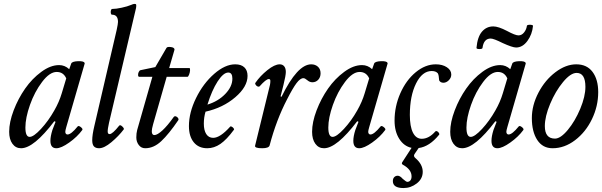

<svg xmlns="http://www.w3.org/2000/svg" viewBox="-20 -745 3080 982"><path d="M87.9 13.2Q60.1 13.2 43.5 -9.8Q26.9 -32.7 26.9 -70.8Q26.9 -120.1 49.8 -180.4Q72.8 -240.7 108.4 -291.7Q144 -342.8 191.2 -377.4Q238.3 -412.1 282.2 -412.1Q311.5 -412.1 334 -391.1L344.2 -419.9Q348.1 -430.7 378.9 -432.1Q407.7 -433.1 412.6 -423.8Q413.6 -421.9 413.1 -419.9L318.8 -94.2Q314 -77.6 314 -70.8Q314 -64.5 317.1 -60.8Q320.3 -57.1 325.2 -57.1Q343.8 -57.1 377 -98.1Q381.8 -104 393.3 -95Q404.8 -85.9 400.9 -80.1Q375 -44.9 334 -15.9Q293 13.2 268.1 13.2Q237.8 13.2 237.8 -24.9Q237.8 -47.4 248 -80.1L264.2 -122.1L257.8 -125Q152.8 13.2 87.9 13.2ZM131.8 -44.9Q151.9 -44.9 189.7 -85.7Q227.5 -126.5 257.8 -180.2Q282.7 -223.6 295.9 -268.1L318.8 -344.2Q304.2 -377 270 -377Q233.9 -377 195.3 -325.9Q156.7 -274.9 133.3 -208.5Q109.9 -142.1 109.9 -92.8Q109.9 -44.9 131.8 -44.9Z M486.8 13.2Q469.2 13.2 460.4 3.7Q451.7 -5.9 451.7 -27.8Q451.7 -54.7 462.4 -100.1L576.7 -591.8Q583.5 -623.5 583.5 -632.8Q583.5 -669.9 552.7 -669.9Q548.3 -669.9 546.9 -677.2Q545.4 -684.6 547.4 -691.9Q549.3 -699.2 553.7 -699.2Q573.2 -699.2 602.5 -705.6Q631.8 -711.9 651.4 -720.2Q661.1 -725.1 669.4 -725.1Q675.3 -725.1 676.5 -720.9Q677.7 -716.8 675.8 -704.1L537.6 -117.2Q530.3 -84 530.8 -71.5Q531.2 -59.1 540.5 -59.1Q555.2 -59.1 589.4 -102.1Q594.7 -108.4 605.5 -98.1Q616.2 -87.9 612.8 -83Q586.4 -48.3 549.6 -17.6Q512.7 13.2 486.8 13.2Z M722.7 13.2Q702.1 13.2 689.7 -3.4Q677.2 -20 677.2 -42Q677.2 -63.5 681.6 -80.1L759.3 -352.1H692.4Q687 -352.1 686.3 -359.9Q685.5 -367.7 689.2 -376.2Q692.9 -384.8 699.2 -386.2L774.4 -401.9L831.5 -500Q835.4 -506.8 854 -504.4Q872.6 -502 872.6 -491.2L845.2 -397H949.2Q952.6 -395.5 952.1 -385.5Q951.7 -375.5 947.3 -363.8Q942.9 -352.1 938.5 -352.1H832.5L763.2 -109.9Q756.3 -85 756.3 -74.2Q756.3 -54.2 769.5 -54.2Q784.7 -54.2 810.8 -78.1Q836.9 -102.1 868.7 -147Q873 -151.9 879.6 -149.9Q886.2 -147.9 890.6 -141.4Q895 -134.8 891.6 -129.9Q843.3 -59.1 804.7 -22.9Q766.1 13.2 722.7 13.2Z M1040 13.2Q996.1 13.2 971.2 -17.1Q946.3 -47.4 946.3 -100.1Q946.3 -169.4 982.9 -243.9Q1019.5 -318.4 1075.4 -367.2Q1131.3 -416 1183.1 -416Q1213.4 -416 1229.7 -400.6Q1246.1 -385.3 1246.1 -356.9Q1246.1 -301.3 1183.3 -247.6Q1120.6 -193.8 1031.2 -173.8Q1022.5 -144.5 1022.5 -112.8Q1022.5 -78.6 1034.9 -59.3Q1047.4 -40 1070.3 -40Q1106 -40 1157.2 -97.2Q1159.7 -100.1 1165.3 -97.2Q1170.9 -94.2 1174.8 -89.1Q1178.7 -84 1176.3 -81.1Q1139.2 -30.8 1107.2 -8.8Q1075.2 13.2 1040 13.2ZM1041 -210Q1095.7 -226.6 1132.1 -264.4Q1168.5 -302.2 1168.5 -342.8Q1168.5 -374 1147.5 -374Q1122.6 -374 1093 -328.4Q1063.5 -282.7 1041 -210Z M1320.8 13.2Q1281.2 13.2 1284.7 0L1360.8 -311Q1362.8 -320.8 1362.8 -331.1Q1362.8 -340.8 1355 -340.8Q1340.8 -340.8 1307.6 -303.2Q1303.7 -300.3 1297.6 -302.7Q1291.5 -305.2 1287.4 -311.5Q1283.2 -317.9 1286.6 -321.8Q1310.1 -356 1347.2 -386Q1384.3 -416 1410.6 -416Q1425.3 -416 1433.6 -405.8Q1441.9 -395.5 1441.9 -377Q1441.9 -358.9 1429.7 -310.1L1415 -252L1419.9 -250Q1501 -416 1571.8 -416Q1592.3 -416 1606 -403.8Q1619.6 -391.6 1619.6 -370.1Q1619.6 -350.1 1607.7 -337.2Q1595.7 -324.2 1577.6 -324.2Q1564 -324.2 1551.8 -334.7Q1539.6 -345.2 1531.7 -345.2Q1515.6 -345.2 1496.6 -319.8Q1477.5 -294.4 1448.7 -237.8Q1393.1 -131.3 1358.9 -1Q1354.5 13.2 1320.8 13.2Z M1637.2 13.2Q1609.4 13.2 1592.8 -9.8Q1576.2 -32.7 1576.2 -70.8Q1576.2 -120.1 1599.1 -180.4Q1622.1 -240.7 1657.7 -291.7Q1693.4 -342.8 1740.5 -377.4Q1787.6 -412.1 1831.5 -412.1Q1860.8 -412.1 1883.3 -391.1L1893.6 -419.9Q1897.5 -430.7 1928.2 -432.1Q1957 -433.1 1961.9 -423.8Q1962.9 -421.9 1962.4 -419.9L1868.2 -94.2Q1863.3 -77.6 1863.3 -70.8Q1863.3 -64.5 1866.5 -60.8Q1869.6 -57.1 1874.5 -57.1Q1893.1 -57.1 1926.3 -98.1Q1931.2 -104 1942.6 -95Q1954.1 -85.9 1950.2 -80.1Q1924.3 -44.9 1883.3 -15.9Q1842.3 13.2 1817.4 13.2Q1787.1 13.2 1787.1 -24.9Q1787.1 -47.4 1797.4 -80.1L1813.5 -122.1L1807.1 -125Q1702.1 13.2 1637.2 13.2ZM1681.2 -44.9Q1701.2 -44.9 1739 -85.7Q1776.9 -126.5 1807.1 -180.2Q1832 -223.6 1845.2 -268.1L1868.2 -344.2Q1853.5 -377 1819.3 -377Q1783.2 -377 1744.6 -325.9Q1706.1 -274.9 1682.6 -208.5Q1659.2 -142.1 1659.2 -92.8Q1659.2 -44.9 1681.2 -44.9Z M2043.9 216.8Q1989.3 216.8 1989.3 181.2Q1989.3 168.5 1996.3 161.1Q2003.4 153.8 2014.2 153.8Q2025.9 153.8 2040 169.9Q2057.6 185.1 2063 185.1Q2072.8 185.1 2078.9 177.7Q2085 170.4 2085 157.2Q2085 121.6 2040 97.2Q2032.7 92.8 2037.1 85L2085 11.2Q2045.9 2.9 2022 -34.9Q1998 -72.8 1998 -127.9Q1998 -201.2 2027.6 -268.1Q2057.1 -335 2106.2 -375.5Q2155.3 -416 2209 -416Q2242.7 -416 2265.4 -401.1Q2288.1 -386.2 2288.1 -363.8Q2288.1 -347.2 2275.4 -334.5Q2262.7 -321.8 2248 -321.8Q2232.4 -321.8 2226.1 -334Q2224.6 -361.3 2219.2 -370.1Q2209 -381.8 2188 -381.8Q2139.6 -381.8 2107.9 -318.1Q2076.2 -254.4 2076.2 -157.2Q2076.2 -98.1 2092 -66.7Q2107.9 -35.2 2137.2 -35.2Q2173.8 -35.2 2207 -73.2Q2210.4 -76.2 2215.6 -73.7Q2220.7 -71.3 2224.6 -65.4Q2228.5 -59.6 2226.1 -56.2Q2176.8 4.9 2121.1 12.2L2100.1 43Q2093.3 53.7 2104 63Q2142.1 95.2 2142.1 133.8Q2142.1 169.4 2111.6 193.1Q2081.1 216.8 2043.9 216.8Z M2447.8 -500Q2447.3 -494.1 2432.1 -494.1Q2417 -494.1 2417 -500Q2421.9 -555.7 2444.8 -582.8Q2467.8 -609.9 2502.9 -609.9Q2528.8 -609.9 2572.8 -586.9Q2615.2 -564 2631.8 -564Q2648.4 -564 2660.4 -579.1Q2672.4 -594.2 2674.8 -612.8Q2675.3 -616.7 2683.1 -617.9Q2690.9 -619.1 2698.5 -617.7Q2706.1 -616.2 2706.1 -612.8Q2702.1 -569.3 2677.5 -535.6Q2652.8 -502 2619.6 -502Q2601.1 -502 2550.8 -524.9Q2504.9 -547.9 2489.7 -547.9Q2454.1 -547.9 2447.8 -500ZM2343.8 13.2Q2315.9 13.2 2299.3 -9.8Q2282.7 -32.7 2282.7 -70.8Q2282.7 -120.1 2305.7 -180.4Q2328.6 -240.7 2364.3 -291.7Q2399.9 -342.8 2447 -377.4Q2494.1 -412.1 2538.1 -412.1Q2567.4 -412.1 2589.8 -391.1L2600.1 -419.9Q2604 -430.7 2634.8 -432.1Q2663.6 -433.1 2668.5 -423.8Q2669.4 -421.9 2668.9 -419.9L2574.7 -94.2Q2569.8 -77.6 2569.8 -70.8Q2569.8 -64.5 2573 -60.8Q2576.2 -57.1 2581.1 -57.1Q2599.6 -57.1 2632.8 -98.1Q2637.7 -104 2649.2 -95Q2660.6 -85.9 2656.7 -80.1Q2630.9 -44.9 2589.8 -15.9Q2548.8 13.2 2523.9 13.2Q2493.7 13.2 2493.7 -24.9Q2493.7 -47.4 2503.9 -80.1L2520 -122.1L2513.7 -125Q2408.7 13.2 2343.8 13.2ZM2387.7 -44.9Q2407.7 -44.9 2445.6 -85.7Q2483.4 -126.5 2513.7 -180.2Q2538.6 -223.6 2551.8 -268.1L2574.7 -344.2Q2560.1 -377 2525.9 -377Q2489.7 -377 2451.2 -325.9Q2412.6 -274.9 2389.2 -208.5Q2365.7 -142.1 2365.7 -92.8Q2365.7 -44.9 2387.7 -44.9Z M2806.2 13.2Q2755.4 13.2 2727.8 -29.1Q2700.2 -71.3 2700.2 -141.1Q2700.2 -206.5 2733.9 -271Q2767.6 -335.4 2820.8 -375.7Q2874 -416 2927.2 -416Q2981.9 -416 3010.7 -377.2Q3039.6 -338.4 3039.6 -273.9Q3039.6 -202.1 3007.6 -135.7Q2975.6 -69.3 2921.4 -28.1Q2867.2 13.2 2806.2 13.2ZM2818.4 -36.1Q2847.2 -36.1 2884.3 -80.8Q2921.4 -125.5 2947.8 -188.7Q2974.1 -252 2974.1 -300.8Q2974.1 -372.1 2929.2 -372.1Q2898.4 -372.1 2859.6 -325.2Q2820.8 -278.3 2793.7 -213.6Q2766.6 -148.9 2766.6 -100.1Q2766.6 -36.1 2818.4 -36.1Z"/></svg>

Font: Junicode SmCond Medium
Style: Italic
Weight: 500
Width: 4
Italic angle: -11°
Designer: Peter S. Baker
Version: Version 2.206